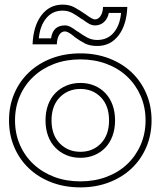

<svg xmlns="http://www.w3.org/2000/svg" viewBox="-20 -790 695 831"><path d="M45 -269Q45 -212 66 -163.5Q87 -115 125 -79.5Q163 -44 214.5 -24.5Q266 -5 328 -5Q389 -5 441 -24.5Q493 -44 530.5 -79.5Q568 -115 589 -163.5Q610 -212 610 -269Q610 -326 589 -374.5Q568 -423 530.5 -458.5Q493 -494 441 -513.5Q389 -533 328 -533Q266 -533 214.5 -513.5Q163 -494 125 -458.5Q87 -423 66 -374.5Q45 -326 45 -269ZM19 -269Q19 -332 42 -385.5Q65 -439 106 -477.5Q147 -516 203.5 -537.5Q260 -559 328 -559Q395 -559 451.5 -537.5Q508 -516 549 -477.5Q590 -439 613 -385.5Q636 -332 636 -269Q636 -206 613 -152.5Q590 -99 549 -60.5Q508 -22 451.5 -0.5Q395 21 328 21Q260 21 203.5 -0.5Q147 -22 106 -60.5Q65 -99 42 -152.5Q19 -206 19 -269ZM478 -269Q478 -232 467 -202Q456 -172 436 -151Q416 -130 388.5 -118.5Q361 -107 328 -107Q295 -107 267.5 -118.5Q240 -130 219.5 -151Q199 -172 188 -202Q177 -232 177 -269Q177 -306 188 -336Q199 -366 219.5 -387Q240 -408 267.5 -419.5Q295 -431 328 -431Q361 -431 388.5 -419.5Q416 -408 436 -387Q456 -366 467 -336Q478 -306 478 -269ZM452 -269Q452 -332 417 -368.5Q382 -405 328 -405Q274 -405 238.5 -368.5Q203 -332 203 -269Q203 -206 238.5 -169.5Q274 -133 328 -133Q382 -133 417 -169.5Q452 -206 452 -269ZM316 -654Q339 -637 358.5 -627Q378 -617 401 -617Q445 -617 472 -648.5Q499 -680 504 -734H451Q446 -709 430 -694.5Q414 -680 391 -680Q379 -680 366.5 -686.5Q354 -693 336 -707V-706Q311 -724 292.5 -734Q274 -744 251 -744Q207 -744 180 -711Q153 -678 148 -624H201Q209 -680 261 -680Q273 -680 285.5 -673.5Q298 -667 316 -653ZM300 -633Q286 -644 277 -649Q268 -654 261 -654Q246 -654 236.5 -639.5Q227 -625 226 -598H121Q124 -677 159 -723.5Q194 -770 251 -770Q280 -770 301.5 -758.5Q323 -747 352 -727Q380 -706 391 -706Q405 -706 415 -720.5Q425 -735 426 -760H531Q528 -682 493 -636.5Q458 -591 401 -591Q369 -591 347.5 -602Q326 -613 300 -632Z"/></svg>

Font: CMG Sans Outline
Style: Outline
Weight: 700
Designer: Julieta Ulanovsky
Foundry: Julieta Ulanovsky
Version: Version 7.200